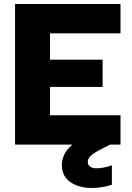

<svg xmlns="http://www.w3.org/2000/svg" viewBox="-20 -720 655 956"><path d="M493 -80 530 -1 485 22Q448 41 432.5 55.5Q417 70 417 86Q417 101 428.5 109.5Q440 118 460 118Q476 118 495.5 114.5Q515 111 537 103V200Q515 207 490 211.5Q465 216 437 216Q395 216 361 203Q327 190 307.5 165Q288 140 288 101Q288 72 302.5 44.5Q317 17 353 -9.5Q389 -36 454 -63ZM580 -554H229V-423H491V-287H229V-146H580V0H55V-700H580Z"/></svg>

Font: Albert Sans Black
Style: Regular
Weight: 900
Designer: Andreas Rasmussen
Foundry: a.Foundry
Version: Version 1.025